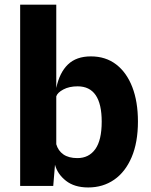

<svg xmlns="http://www.w3.org/2000/svg" viewBox="-20 -798 650 824"><path d="M66.5 0V-778H221.5V-420.5Q235.5 -486.5 271.5 -521.2Q307.5 -556 370 -556Q433.5 -556 478.5 -521.5Q523.5 -487 547.8 -424.2Q572 -361.5 572 -276.5Q572 -187 545 -123.5Q518 -60 470 -26.8Q422 6.5 358.5 6.5Q299.5 6.5 263 -22.2Q226.5 -51 216 -91L208.5 0ZM313 -427.5Q277 -427.5 251.8 -414Q226.5 -400.5 221.5 -384.5V-179Q229.5 -151 252.2 -135.2Q275 -119.5 312 -119.5Q361.5 -119.5 389 -158Q416.5 -196.5 416.5 -276Q416.5 -427.5 313 -427.5Z"/></svg>

Font: Spline Sans
Style: Bold
Weight: 700
Designer: Eben Sorkin, Mirko Velimirovic
Foundry: Sorkin Type
Version: Version 1.000; ttfautohint (v1.8.3)